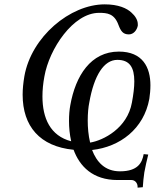

<svg xmlns="http://www.w3.org/2000/svg" viewBox="-20 -679 716 882"><path d="M531 108C462 108 424 65 403 10C531 -4 641 -87 666 -225C669 -245 671 -266 671 -287C671 -369 636 -442 526 -442C397 -442 327 -331 303 -196C299 -175 297 -150 297 -123C297 -93 300 -61 307 -30C211 -55 175 -136 175 -236C175 -266 178 -296 184 -328C206 -454 316 -620 435 -620C472 -620 505 -617 524 -565C535 -536 545 -521 572 -521C594 -521 609 -541 613 -561V-568C613 -587 601 -606 584 -621C563 -641 524 -659 461 -659C302 -659 124 -510 92 -329C87 -299 84 -271 84 -244C84 -99 163 -6 318 9C346 85 406 148 520 148H584C601 148 612 163 612 178V183L636 181C637 162 640 132 643 113C648 86 654 59 661 31L640 29C633 68 614 108 531 108ZM394 -24C386 -57 383 -93 383 -125C383 -159 386 -188 390 -207C412 -334 458 -404 519 -404C576 -404 597 -369 597 -305C597 -278 593 -245 586 -208C565 -90 455 -34 394 -24Z"/></svg>

Font: Libertinus Serif
Style: Italic
Weight: 400
Italic angle: -12°
Designer: Philipp H. Poll, Khaled Hosny
Foundry: Caleb Maclennan
Version: Version 7.050;RELEASE